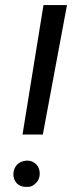

<svg xmlns="http://www.w3.org/2000/svg" viewBox="-20 -731 294 757"><path d="M244.1 -710.9H151.4L68.8 -200.7H148.9ZM32.7 -43.9C32.7 -14.2 53.7 5.9 81.5 5.9C82.5 5.9 86.9 5.9 95.2 5.4C103.5 4.9 112.3 0 122.1 -9.8C131.8 -19 136.7 -31.7 136.7 -46.9C136.7 -76.7 115.2 -97.7 87.9 -97.7C86.9 -97.7 85.9 -97.7 85 -97.7C53.7 -96.2 33.2 -74.7 32.7 -43.9Z"/></svg>

Font: Roboto
Style: Italic
Weight: 400
Italic angle: -12°
Designer: Google
Version: Version 2.137; 2017